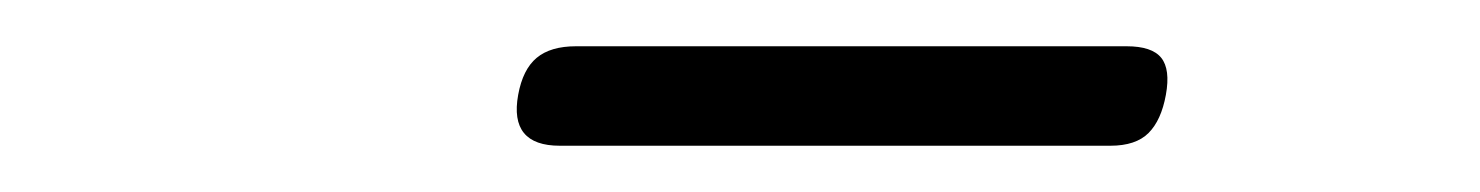

<svg xmlns="http://www.w3.org/2000/svg" viewBox="-20 -747 640 83"><path d="M222 -684Q211 -684 206.5 -689.5Q202 -695 204 -706Q206 -717 212 -722Q218 -727 229 -727H467Q478 -727 482 -722Q486 -717 484 -706Q482 -695 476.5 -689.5Q471 -684 460 -684Z"/></svg>

Font: Maple Mono Thin
Style: Italic
Weight: 250
Italic angle: -10°
Monospace: yes
Designer: subframe7536
Version: Version 7.000